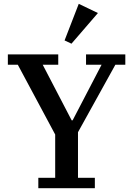

<svg xmlns="http://www.w3.org/2000/svg" viewBox="-20 -982 695 1002"><path d="M180 -54H268V-280L73 -644H21V-698H284V-644H203L354 -354H359L510 -644H429V-698H634V-644H582L387 -292V-54H475V0H180ZM317 -771 391 -962 491 -914 353 -754Z"/></svg>

Font: IBM Plex Serif Medm
Style: Regular
Weight: 500
Designer: Mike Abbink, Paul van der Laan, Pieter van Rosmalen
Foundry: Bold Monday
Version: Version 3.001